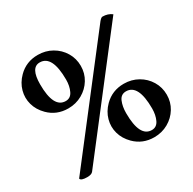

<svg xmlns="http://www.w3.org/2000/svg" viewBox="-143 -777 931 927"><g transform="rotate(-30 322.5 -313.5)"><path d="M88.9 3.9Q53.7 3.9 50.8 -9.8L520.5 -617.2Q532.2 -630.9 539.1 -630.9Q569.3 -630.9 590.8 -614.3L121.1 -6.8Q112.3 3.9 88.9 3.9ZM175.8 -329.1Q111.3 -329.1 67.4 -373Q37.1 -403.3 26.9 -440.4Q16.6 -477.5 26.9 -515.1Q37.1 -552.7 67.4 -583Q111.3 -627 175.8 -627Q218.8 -627 253.9 -606.9Q289.1 -586.9 309.6 -552.7Q330.1 -518.6 330.1 -477.5Q330.1 -436.5 309.6 -402.8Q289.1 -369.1 253.9 -349.1Q218.8 -329.1 175.8 -329.1ZM182.6 -366.2Q210 -366.2 222.7 -393.1Q235.4 -419.9 235.4 -455.1Q235.4 -590.8 166 -590.8Q115.2 -590.8 115.2 -498Q115.2 -366.2 182.6 -366.2ZM465.8 -1Q401.4 -1 357.4 -44.9Q327.1 -75.2 316.9 -112.3Q306.6 -149.4 316.9 -187Q327.1 -224.6 357.4 -254.9Q401.4 -298.8 465.8 -298.8Q508.8 -298.8 543.9 -278.8Q579.1 -258.8 599.6 -224.6Q620.1 -190.4 620.1 -149.4Q620.1 -108.4 599.6 -74.7Q579.1 -41 543.9 -21Q508.8 -1 465.8 -1ZM472.7 -37.1Q500 -37.1 512.7 -64Q525.4 -90.8 525.4 -127Q525.4 -261.7 457 -261.7Q428.7 -261.7 417 -234.4Q405.3 -207 405.3 -169.9Q405.3 -37.1 472.7 -37.1Z"/></g></svg>

Font: Crimson Text Bold
Style: Bold
Weight: 700
Designer: Sebastian Kosch
Foundry: Sebastian Kosch
Version: Version 1.10 July 1, 2025